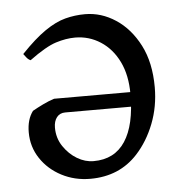

<svg xmlns="http://www.w3.org/2000/svg" viewBox="-42 -510 538 565"><g transform="rotate(-5 227.0 -227.0)"><path d="M343 -44Q289 15 203 15Q157 15 118.5 -5Q80 -25 57 -59.5Q34 -94 34 -137Q34 -175 52 -199Q66 -207 83.5 -215.5Q101 -224 117 -229H383L382 -186H146Q130 -186 121 -174.5Q112 -163 112 -144Q112 -113 128.5 -88.5Q145 -64 168.5 -50Q192 -36 217 -36Q279 -36 310.5 -84Q342 -132 342 -223Q342 -279 322.5 -319Q303 -359 269 -381Q235 -403 194 -403Q167 -403 137 -393.5Q107 -384 58 -348Q51 -351 46 -357.5Q41 -364 38 -368Q78 -410 110 -432Q142 -454 170.5 -461.5Q199 -469 229 -469Q277 -469 319.5 -441Q362 -413 388.5 -361.5Q415 -310 415 -237Q415 -180 395.5 -130Q376 -80 343 -44Z"/></g></svg>

Font: ChillKai
Style: Regular
Weight: 400
Designer: ChillType
Foundry: 寒蝉字型
Version: Version 2.000